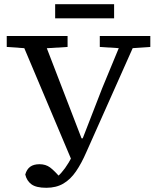

<svg xmlns="http://www.w3.org/2000/svg" viewBox="-20 -841 745 912"><path d="M100 -12Q107 -37 123.5 -49Q140 -61 168 -61Q197 -61 218 -45.5Q239 -30 273 10L235 12L254 -3Q272 -19 289 -42.5Q306 -66 324 -100.5Q342 -135 363 -184H373L465 -421L568 -670H636L390 -118Q367 -65 341 -27Q315 11 281 31Q247 51 200 51Q152 51 129.5 34.5Q107 18 100 -12ZM12 -618V-670H301V-618L170 -610H127ZM454 -618V-670H694V-618L592 -611H564ZM326 -66 71 -670H180L375 -164ZM242 -754V-821H522V-754Z"/></svg>

Font: Source Serif 4
Style: Regular
Weight: 400
Designer: Frank Grießhammer
Foundry: Adobe Systems Incorporated
Version: Version 4.004;hotconv 1.0.116;makeotfexe 2.5.65601